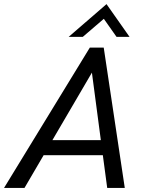

<svg xmlns="http://www.w3.org/2000/svg" viewBox="-52 -924 713 944"><path d="M458.5 -831.5 355 -742.7H285.6L471.7 -903.8L585 -742.7H521ZM389.6 -689.9H458L561.5 0H475.1L453.6 -161.1H162.6L68.4 0H-32.2ZM205.6 -234.9H443.8L399.9 -566.9Z"/></svg>

Font: HK Grotesk Medium Legacy Italic
Style: Regular
Weight: 500
Italic angle: -13°
Designer: Alfredo Marco Pradil
Foundry: Hanken Design Co.
Version: Version 2.022;PS 002.022;hotconv 1.0.88;makeotf.lib2.5.64775